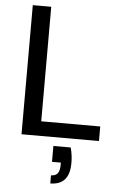

<svg xmlns="http://www.w3.org/2000/svg" viewBox="-62 -743 660 1037"><g transform="rotate(5 268.0 -224.5)"><path d="M73 0V-700H173V-79H493V0ZM251 251V207Q276 207 287 192Q298 177 298 148V134H250V48H344Q350 70 352.5 91Q355 112 355 130Q355 192 328.5 221.5Q302 251 251 251Z"/></g></svg>

Font: DM Sans 16pt Medium
Style: Regular
Weight: 500
Version: Version 4.004;gftools[0.9.30]